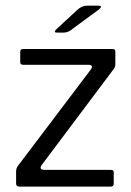

<svg xmlns="http://www.w3.org/2000/svg" viewBox="-20 -678 476 695"><path d="M141.8 -63H381.5Q392.7 -63 391.7 -52.7V-13.7Q391.7 -2.5 381.3 -2.5H50.2Q38.3 -2.5 38.3 -13.5V-58.7Q38.3 -68.3 45.5 -78.3L308.2 -425.7Q320.8 -442.7 299.3 -443.5H63.8Q54.2 -443.5 53.2 -451.3V-490.5Q53.3 -500.7 64 -500.7H387Q397.5 -500.7 397.5 -491.3V-444.3Q397.5 -435.8 390.5 -426.7L133.2 -83.7Q117.2 -63.8 141.8 -63ZM184.3 -572.5 258.8 -641.2Q276.2 -657.5 293.2 -657.5H334.8Q354.7 -657.3 337.5 -643.2L244.8 -575.2Q229.2 -560.8 211.8 -560H186.3Q171.8 -560 184.3 -572.5Z"/></svg>

Font: Vivano Light
Style: Regular
Weight: 300
Designer: Joe Prince, Josias Burgherr
Version: Version 2.064;September 19, 2022;FontCreator 14.0.0.2877 64-